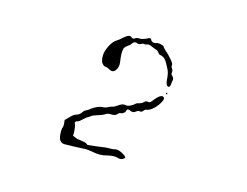

<svg xmlns="http://www.w3.org/2000/svg" viewBox="-59 -729 665 517"><g transform="rotate(15 273.5 -470.0)"><path d="M361 -489Q373 -501 379 -495Q384 -490 372 -473Q358 -454 344 -451Q339 -451 335.5 -446Q332 -441 327 -442Q322 -443 317 -439Q309 -432 299 -438Q294 -440 292 -437Q290 -434 290 -432Q290 -430 286 -427Q282 -424 279 -424Q274 -424 270 -419Q266 -414 256 -414Q244 -415 238 -410Q232 -406 219.5 -402.5Q207 -399 201.5 -394.5Q196 -390 194.5 -390Q193 -390 184 -381.5Q175 -373 172.5 -373Q170 -373 167 -370.5Q164 -368 166.5 -363.5Q169 -359 170 -345V-332L177 -329Q183 -326 194 -325Q205 -324 210 -321L214 -318L240 -321Q266 -325 274 -324.5Q282 -324 289 -326Q296 -328 308 -322Q319 -316 320.5 -313Q322 -310 315 -306Q308 -303 300 -306Q291 -309 270 -304Q254 -299 230 -304Q218 -306 213 -306Q172 -304 156 -304Q143 -303 138 -315Q136 -320 135.5 -330.5Q135 -341 137 -346Q139 -350 138 -359L137 -367L147 -377Q156 -387 163 -389Q172 -391 178 -400Q181 -405 186 -407Q191 -409 198 -415Q215 -427 227 -427Q234 -427 241.5 -431Q249 -435 252 -435Q255 -435 264 -441Q277 -451 286 -448Q292 -447 300 -451.5Q308 -456 310 -458.5Q312 -461 319 -462.5Q326 -464 331 -469Q336 -474 341 -472.5Q346 -471 349.5 -475.5Q353 -480 361 -489ZM384 -505Q382 -505 382 -507Q382 -509 384 -509Q386 -509 386 -507Q386 -505 384 -505ZM298 -638Q303 -641 306 -637Q307 -633 311.5 -631Q316 -629 321.5 -631Q327 -633 335 -631Q343 -629 343.5 -627Q344 -625 349 -620Q360 -611 370 -599Q379 -589 378 -584.5Q377 -580 380.5 -575.5Q384 -571 383 -565.5Q382 -560 385 -558Q393 -551 390 -543Q389 -539 389 -534.5Q389 -530 386.5 -527Q384 -524 380 -527.5Q376 -531 375 -544Q374 -562 369 -571Q367 -575 361 -586Q355 -597 348.5 -600Q342 -603 339.5 -603Q337 -603 333.5 -608Q330 -613 325.5 -614Q321 -615 312.5 -619Q304 -623 299 -621Q294 -619 290.5 -620Q287 -621 282.5 -618Q278 -615 273 -617Q264 -621 259 -613Q256 -608 249 -603.5Q242 -599 240 -593Q237 -581 241 -556Q243 -542 235 -532Q228 -523 216 -531Q210 -534 206 -534Q202 -534 197 -539.5Q192 -545 191.5 -558.5Q191 -572 199 -588Q207 -604 216 -609.5Q225 -615 233 -623Q247 -635 253 -629Q258 -624 264 -629Q269 -632 276 -631Q284 -631 298 -638Z"/></g></svg>

Font: TT2020 Style D
Style: Italic
Weight: 400
Italic angle: -15°
Version: Version 0.2.000